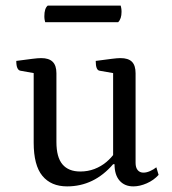

<svg xmlns="http://www.w3.org/2000/svg" viewBox="-20 -652 613 684"><path d="M219 12Q162 12 131 -25.5Q100 -63 100 -144V-404L115 -389L53 -400Q46 -401 42 -409.5Q38 -418 38 -435Q76 -440 95.5 -442.5Q115 -445 127 -445Q154 -445 167.5 -432Q181 -419 181 -391V-146Q181 -92 202.5 -66.5Q224 -41 266 -41Q293 -41 316.5 -50Q340 -59 358.5 -74.5Q377 -90 390 -109L383 -92V-404L398 -389L335 -400Q328 -401 324.5 -409.5Q321 -418 321 -435Q359 -440 378.5 -442.5Q398 -445 409 -445Q437 -445 450 -432Q463 -419 463 -391V-72Q463 -55 470.5 -46Q478 -37 491 -37Q502 -37 514.5 -42.5Q527 -48 537 -56L545 -29Q528 -10 503 1Q478 12 455 12Q424 12 406 -8.5Q388 -29 388 -67H383Q315 12 219 12ZM401 -573H141Q140 -576 139 -581.5Q138 -587 138 -594Q138 -622 150 -632H410Q411 -629 412 -623Q413 -617 413 -610Q413 -585 401 -573Z"/></svg>

Font: Pitagon Serif
Style: Regular
Weight: 400
Designer: Travis Tran
Foundry: Pitagon
Version: Version 1.000;gftools[0.9.26]